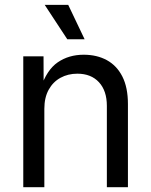

<svg xmlns="http://www.w3.org/2000/svg" viewBox="-20 -781 631 801"><path d="M165 -327.1V0H77.1V-545.9H161.6L162.1 -413.6H149.9Q174.8 -489.3 220.9 -521Q267.1 -552.7 329.1 -552.7Q384.3 -552.7 425.8 -530Q467.3 -507.3 490.5 -461.7Q513.7 -416 513.7 -346.7V0H425.8V-339.4Q425.8 -402.3 392.8 -438Q359.9 -473.6 302.7 -473.6Q263.7 -473.6 232.4 -456.5Q201.2 -439.5 183.1 -406.7Q165 -374 165 -327.1ZM260.7 -617.2 166.5 -760.7H264.6L333 -617.2Z"/></svg>

Font: Inter Variable LoSnoCo
Style: Regular
Weight: 400
Designer: Rasmus Andersson
Foundry: rsms
Version: Version 4.000;git-a52131595; featfreeze: case,dlig,ss01,ss02